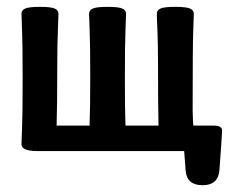

<svg xmlns="http://www.w3.org/2000/svg" viewBox="-20 -443 696 563"><path d="M574.2 100.1Q527.8 100.1 524.4 57.6L520 0H90.3Q43 0 43 -20Q43 -32.7 44.7 -69.8Q46.4 -106.9 46.4 -210.4Q46.4 -314 44.7 -352.1Q43 -390.1 43 -402.8Q43 -413.1 54 -418Q64.9 -422.9 97.2 -422.9Q129.4 -422.9 140.4 -418Q151.4 -413.1 151.4 -402.8Q151.4 -390.1 149.7 -352.1Q147.9 -314 147.9 -245.1Q147.9 -130.9 146 -74.7H242.7V-81.1Q244.6 -119.1 244.6 -216.8Q244.6 -314 242.9 -352.1Q241.2 -390.1 241.2 -402.8Q241.2 -413.1 252.2 -418Q263.2 -422.9 295.4 -422.9Q327.6 -422.9 338.6 -418Q349.6 -413.1 349.6 -402.8Q349.6 -390.1 347.9 -352.1Q346.2 -314 346.2 -216.8Q346.2 -119.1 347.7 -81.1L348.1 -74.7H444.8Q443.4 -130.9 443.4 -245.1Q443.4 -314 441.7 -352.1Q439.9 -390.1 439.9 -402.8Q439.9 -413.1 450.7 -418Q461.4 -422.9 494.1 -422.9Q525.9 -422.9 537.1 -418Q548.3 -413.1 548.3 -402.8Q548.3 -390.1 546.6 -352.1Q544.9 -314 544.9 -118.2Q545.9 -74.7 547.4 -74.7H606.4Q631.3 -74.7 631.3 -60.1Q631.3 -52.7 623.5 55.2Q620.1 100.1 574.2 100.1Z"/></svg>

Font: ALMAS
Style: Bold
Weight: 700
Designer: ALMAS Font/ by Husham Jawad Kadhim, derived from the Bainsely font by/ Paul James MIller
Foundry: High-Logic / Made with FontCreator
Version: Version 1.411;September 19, 2021;FontCreator 14.0.0.2814 32-